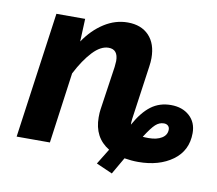

<svg xmlns="http://www.w3.org/2000/svg" viewBox="-72 -630 901 796"><g transform="rotate(10 378.5 -232.0)"><path d="M748 -141Q748 -67 691 -25.5Q634 16 546 16Q518 16 488 11L447 82L379 52L419 -13Q353 -53 353 -138Q353 -159 355 -171L382 -355Q384 -375 384 -380Q384 -429 344 -429Q311 -429 277.5 -393.5Q244 -358 213 -298L172 0H32L106 -530H227L223 -434Q258 -486 305 -516Q352 -546 404 -546Q461 -546 493.5 -512Q526 -478 526 -417Q526 -401 523 -381L491 -155Q489 -138 490 -131Q521 -187 556.5 -213.5Q592 -240 640 -240Q688 -240 718 -213Q748 -186 748 -141ZM648 -138Q648 -148 641.5 -154Q635 -160 624 -160Q605 -160 589 -145.5Q573 -131 547 -90Q554 -89 572 -89Q606 -89 627 -102Q648 -115 648 -138Z"/></g></svg>

Font: Fira Sans SemiBold
Style: Italic
Weight: 600
Italic angle: -8°
Designer: bBox Type GmbH & Carrois Corporate GbR & Edenspiekermann AG
Foundry: bBox Type GmbH & Carrois Corporate GbR & Edenspiekermann AG
Version: Version 4.301